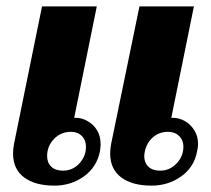

<svg xmlns="http://www.w3.org/2000/svg" viewBox="-20 -573 663 603"><path d="M112 -553H284L213 -203Q237 -204 256 -192Q274 -182 285 -163.5Q296 -145 296 -120Q296 -114 294 -98Q284 -48 243.5 -19Q203 10 151 10Q90 10 55.5 -16Q21 -42 21 -91Q21 -105 24 -121ZM418 -553H589L518 -203Q542 -204 562 -192Q579 -182 590.5 -163.5Q602 -145 602 -121Q602 -110 599 -98Q590 -48 549 -19Q508 10 456 10Q395 10 360.5 -16Q326 -42 326 -91Q326 -105 329 -121ZM178 -37Q208 -37 229 -59.5Q250 -82 250 -112Q250 -133 237 -146Q224 -159 203 -159Q171 -159 149.5 -136.5Q128 -114 128 -83Q128 -62 141 -49.5Q154 -37 178 -37ZM433 -83Q433 -62 446 -49.5Q459 -37 483 -37Q513 -37 534.5 -59.5Q556 -82 556 -113Q556 -133 542.5 -146Q529 -159 508 -159Q480 -159 460.5 -142Q441 -125 435 -98Q433 -88 433 -83Z"/></svg>

Font: Taviraj
Style: Bold Italic
Weight: 700
Italic angle: -12°
Designer: Katatrad Team
Foundry: CadsonDemak
Version: Version 1.001